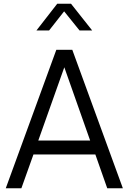

<svg xmlns="http://www.w3.org/2000/svg" viewBox="-20 -1013 692 1033"><path d="M283 -745H369L641 0H557L493 -182H160L95 0H11ZM465 -257 326 -651 186 -257ZM288 -993H362L476 -849H408L325 -952L244 -849H176Z"/></svg>

Font: Evergrow Sans 
Style: Regular
Weight: 400
Foundry: 10Web
Version: Version 1.000